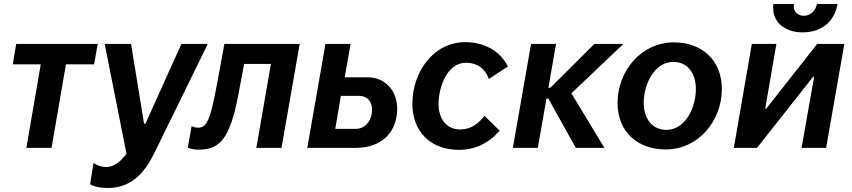

<svg xmlns="http://www.w3.org/2000/svg" viewBox="-20 -740 4265 961"><path d="M44 -418H184L112 0H238L310 -418H451L469 -520H61Z M520 201C645 201 709 113 751 29L1020 -520H888L708 -121H701L636 -520H504L613 29C582 72 548 96 513 96C487 96 468 88 448 76L431 182C455 197 492 201 520 201Z M974 9C1075 9 1130 -37 1173 -266L1202 -420H1336L1263 0H1389L1480 -520H1103L1065 -313C1032 -139 1016 -101 971 -101C960 -101 947 -104 939 -109L920 -1C937 6 952 9 974 9Z M1518 0H1760C1896 0 1968 -83 1968 -196C1968 -285 1909 -353 1820 -353H1705L1735 -520H1609ZM1658 -95 1686 -260H1777C1818 -260 1842 -233 1842 -191C1842 -136 1808 -95 1761 -95Z M2277 10C2358 10 2426 -23 2481 -86L2405 -160C2374 -121 2337 -92 2284 -92C2216 -92 2175 -143 2175 -220C2175 -300 2216 -426 2312 -426C2370 -426 2409 -395 2427 -345L2522 -407C2482 -489 2398 -529 2309 -529C2148 -529 2044 -378 2044 -221C2044 -81 2135 10 2277 10Z M2547 0H2672L2715 -246H2725L2862 0H3005L2840 -273L3100 -520H2955L2735 -301H2725L2763 -520H2638Z M3312 8C3476 8 3593 -136 3593 -294C3593 -444 3488 -528 3353 -528C3190 -528 3071 -385 3071 -225C3071 -77 3174 8 3312 8ZM3315 -90C3246 -90 3202 -144 3202 -226C3202 -315 3253 -430 3350 -430C3420 -430 3463 -376 3463 -294C3463 -204 3412 -90 3315 -90Z M3653 0H3769L4050 -356H4055L3992 0H4115L4206 -520H4070L3815 -196H3810L3866 -520H3743ZM3997 -578C4092 -578 4157 -632 4172 -720H4069C4062 -685 4036 -661 4003 -661C3972 -661 3947 -685 3954 -720H3851C3840 -636 3902 -578 3997 -578Z"/></svg>

Font: Fixel Text 20240404 SemiBold
Style: Italic
Weight: 600
Width: 4
Italic angle: -10°
Designer: AlfaBravo + MacPaw
Foundry: Kyrylo Tkachov, Marchela Mozhyna, Serhii Makarenko, Maria Weinstein, Zakhar Kryvoshyya
Version: Version 1.211;Glyphs 3.2 (3225)